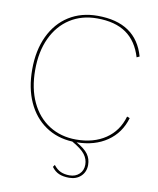

<svg xmlns="http://www.w3.org/2000/svg" viewBox="-94 -743 837 1018"><g transform="rotate(10 324.5 -234.0)"><path d="M355 10Q400 35 418 60Q436 85 436 118Q436 155 411.5 178.5Q387 202 348 202Q316 202 293.5 192.5Q271 183 254 160L262 148Q280 171 300.5 180Q321 189 348 189Q380 189 400.5 169.5Q421 150 421 119Q421 89 402 64Q383 39 332 10Q249 6 186.5 -37Q124 -80 90 -155Q56 -230 56 -330Q56 -433 92.5 -510Q129 -587 195 -628.5Q261 -670 349 -670Q556 -670 605 -496L590 -489Q565 -573 505.5 -614.5Q446 -656 349 -656Q266 -656 203.5 -616Q141 -576 106.5 -502.5Q72 -429 72 -330Q72 -231 106.5 -157.5Q141 -84 204 -44Q267 -4 349 -4Q443 -4 507.5 -47.5Q572 -91 595 -171L610 -165Q586 -83 519 -37Q452 9 355 10Z"/></g></svg>

Font: Work Sans Hairline
Style: Regular
Weight: 400
Designer: Wei Huang
Foundry: Wei Huang
Version: Version 1.032